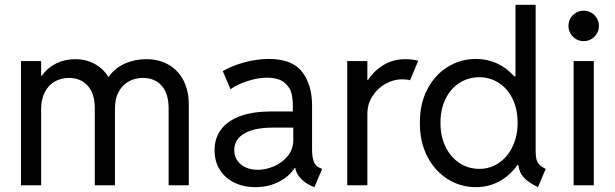

<svg xmlns="http://www.w3.org/2000/svg" viewBox="-20 -772 2564 800"><path d="M67.4 -517.6H151.4V-456.1H153.8Q177.2 -489.3 213.4 -507.3Q249.5 -525.4 293 -525.4Q338.9 -525.4 374.8 -505.6Q410.6 -485.8 430.7 -452.1H433.1Q458.5 -488.3 499.8 -506.8Q541 -525.4 588.9 -525.4Q645 -525.4 685.3 -500.7Q725.6 -476.1 746.1 -433.6Q766.6 -391.1 766.6 -337.9V0H682.6V-320.3Q682.6 -381.8 653.8 -414.6Q625 -447.3 575.2 -447.3Q543.5 -447.3 517.1 -433.1Q490.7 -418.9 474.9 -390.4Q459 -361.8 459 -320.3V0H375V-320.3Q375 -381.8 345.7 -414.6Q316.4 -447.3 266.6 -447.3Q234.9 -447.3 208.7 -432.6Q182.6 -418 167 -388.4Q151.4 -358.9 151.4 -316.4V0H67.4Z M874 -146.5Q874 -197.3 901.9 -233.6Q929.7 -270 982.7 -288.8Q1035.6 -307.6 1110.4 -307.6H1200.2V-330.1Q1200.2 -358.4 1194.6 -382.8Q1189 -407.2 1165 -427.7Q1141.1 -448.2 1091.8 -448.2Q1055.7 -448.2 1012.9 -434.8Q970.2 -421.4 940.4 -400.4L908.2 -475.6Q947.3 -498.5 999.3 -512.5Q1051.3 -526.4 1099.6 -526.4Q1197.3 -526.4 1238.8 -472.7Q1280.3 -418.9 1280.3 -332V-150.4Q1280.3 -116.2 1287.6 -97.9Q1294.9 -79.6 1312.5 -72.3L1322.3 -68.4L1290 7.8L1276.4 2Q1250.5 -9.3 1231.7 -30Q1212.9 -50.8 1210.4 -72.3H1208Q1185.1 -36.6 1141.6 -14.4Q1098.1 7.8 1043.9 7.8Q995.6 7.8 957 -10.7Q918.5 -29.3 896.2 -64.2Q874 -99.1 874 -146.5ZM1053.7 -64.5Q1087.4 -64.5 1122.1 -79.3Q1156.7 -94.2 1179.4 -122.6Q1202.1 -150.9 1202.1 -188.5V-240.2H1116.2Q1039.6 -240.2 997.8 -215.8Q956.1 -191.4 956.1 -146.5Q956.1 -121.6 969 -102.8Q981.9 -84 1004.2 -74.2Q1026.4 -64.5 1053.7 -64.5Z M1426.8 -517.6H1510.7V-438.5H1513.2Q1539.1 -478 1578.9 -501.7Q1618.7 -525.4 1669.9 -525.4Q1685.5 -525.4 1700.7 -523.2Q1715.8 -521 1722.7 -518.6L1688.5 -437.5Q1685.5 -439 1675 -440.2Q1664.6 -441.4 1652.3 -441.4Q1621.1 -441.4 1587.9 -423.6Q1554.7 -405.8 1532.7 -372.8Q1510.7 -339.8 1510.7 -295.9V0H1426.8Z M2140.1 -84H2135.7Q2105 -40.5 2060.5 -16.4Q2016.1 7.8 1962.9 7.8Q1899.4 7.8 1845.9 -25.4Q1792.5 -58.6 1760.7 -119.6Q1729 -180.7 1729.5 -259.8Q1729 -339.4 1760.5 -399.9Q1792 -460.4 1845.7 -493.4Q1899.4 -526.4 1962.9 -526.4Q2010.3 -526.4 2051.3 -507.6Q2092.3 -488.8 2122.1 -454.1H2127.9V-752H2211.9V-143.6Q2211.9 -121.1 2215.3 -107.9Q2218.8 -94.7 2227.8 -85.4Q2236.8 -76.2 2253.9 -68.4L2221.7 7.8Q2181.2 -11.7 2162.1 -33Q2143.1 -54.2 2140.1 -84ZM2136.7 -259.8Q2136.7 -317.4 2115.5 -360.6Q2094.2 -403.8 2057.9 -427Q2021.5 -450.2 1977.5 -450.2Q1930.7 -450.2 1893.6 -426Q1856.4 -401.9 1835.7 -358.4Q1814.9 -314.9 1815.4 -259.8Q1814.9 -205.6 1835.7 -161.9Q1856.4 -118.2 1893.6 -93.3Q1930.7 -68.4 1977.5 -68.4Q2022.9 -68.4 2059.1 -93.3Q2095.2 -118.2 2116 -161.9Q2136.7 -205.6 2136.7 -259.8Z M2370.1 -517.6H2454.1V0H2370.1ZM2348.6 -664.1Q2348.6 -681.6 2357.2 -696Q2365.7 -710.4 2380.1 -719Q2394.5 -727.5 2412.1 -727.5Q2429.2 -727.5 2443.8 -719Q2458.5 -710.4 2467 -695.8Q2475.6 -681.2 2475.6 -664.1Q2475.6 -647 2467 -632.3Q2458.5 -617.7 2443.8 -609.1Q2429.2 -600.6 2412.1 -600.6Q2394.5 -600.6 2380.1 -609.1Q2365.7 -617.7 2357.2 -632.1Q2348.6 -646.5 2348.6 -664.1Z"/></svg>

Font: Reddit Sans Vanilla
Style: Regular
Weight: 400
Designer: Stephen Hutchings
Foundry: Reddit
Version: Version 1.013